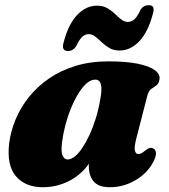

<svg xmlns="http://www.w3.org/2000/svg" viewBox="-20 -728 672 762"><path d="M521 -178.5Q512 -143.5 515.5 -130Q519 -116.5 529 -116.5Q534.5 -116.5 540.2 -119.2Q546 -122 554.5 -129Q566.5 -139 574 -140.8Q581.5 -142.5 589 -138.5Q598.5 -133.5 599 -120.2Q599.5 -107 589 -86.5Q565.5 -41 518 -13Q470.5 15 416.5 15Q371 15 351.8 -7.8Q332.5 -30.5 332.5 -69Q332.5 -81.5 333.5 -95Q334.5 -108.5 336.2 -122.5Q338 -136.5 340.5 -149.8Q343 -163 346 -175.5L359.5 -136.5Q347 -91 315.8 -56.8Q284.5 -22.5 241.5 -3.8Q198.5 15 150 15Q80 15 43 -28.8Q6 -72.5 16.5 -160Q22.5 -207.5 42 -254.2Q61.5 -301 94.5 -342.5Q127.5 -384 173.8 -416Q220 -448 279.2 -466.2Q338.5 -484.5 410 -484.5Q481 -484.5 527 -475Q573 -465.5 594.5 -449.5Q616 -433.5 613 -413.5Q610.5 -396 600.5 -389Q590.5 -382 580.2 -374.8Q570 -367.5 565 -349.5ZM226 -162Q221.5 -124 228.8 -109.5Q236 -95 248 -95Q261.5 -95 276.2 -106.5Q291 -118 305.8 -139.8Q320.5 -161.5 334.5 -191.2Q348.5 -221 360 -258Q371.5 -295 378.5 -337Q385.5 -376 380.2 -394Q375 -412 358 -412Q340.5 -412 323.2 -396.8Q306 -381.5 290.2 -355.5Q274.5 -329.5 261.2 -297Q248 -264.5 239 -229.5Q230 -194.5 226 -162ZM454.5 -527.5Q431.5 -527.5 414.5 -537.2Q397.5 -547 384 -560Q370.5 -573 358.2 -582.8Q346 -592.5 332.5 -592.5Q317 -592.5 305.2 -580.8Q293.5 -569 282 -544Q269.5 -525.5 250 -525.5Q222 -525.5 233 -561.5Q251.5 -632 286.5 -668.8Q321.5 -705.5 365 -705.5Q388.5 -705.5 405.5 -695.8Q422.5 -686 435.8 -673.2Q449 -660.5 461.2 -650.8Q473.5 -641 487 -641Q503.5 -641 515.2 -653Q527 -665 538 -690Q550 -707.5 570.5 -707.5Q597.5 -707.5 586.5 -672.5Q568 -601.5 533 -564.5Q498 -527.5 454.5 -527.5Z"/></svg>

Font: Fraunces Black
Style: Italic
Weight: 900
Italic angle: -16°
Version: Version 1.000;[b76b70a41]